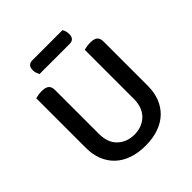

<svg xmlns="http://www.w3.org/2000/svg" viewBox="-211 -917 1075 1075"><g transform="rotate(-45 326.5 -379.5)"><path d="M572 -213Q572 -162 555.5 -120Q539 -78 507.5 -48Q476 -18 430.5 -2Q385 14 326 14Q268 14 222.5 -2Q177 -18 145.5 -48Q114 -78 97.5 -120Q81 -162 81 -213V-607Q88 -609 102 -611.5Q116 -614 131 -614Q160 -614 174 -603Q188 -592 188 -564V-219Q188 -148 227.5 -111Q267 -74 326 -74Q356 -74 381 -83.5Q406 -93 425 -111Q444 -129 454.5 -156Q465 -183 465 -219V-607Q472 -609 486 -611.5Q500 -614 515 -614Q544 -614 558 -603Q572 -592 572 -564ZM190 -690Q186 -698 182 -708.5Q178 -719 178 -731Q178 -754 188.5 -763.5Q199 -773 216 -773H454Q466 -756 466 -732Q466 -709 456 -699.5Q446 -690 428 -690Z"/></g></svg>

Font: Baloo Bhai 2 Medium
Style: Regular
Weight: 500
Designer: Supriya Tembe, Noopur Datye and Ek Type
Foundry: Ek Type
Version: Version 1.640;PS 1.000;hotconv 16.6.51;makeotf.lib2.5.65220;